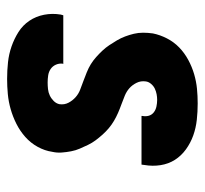

<svg xmlns="http://www.w3.org/2000/svg" viewBox="-38 -530 576 540"><g transform="rotate(90 250.0 -260.0)"><path d="M202 8Q178 8 155 5.5Q132 3 110.5 -4.5Q89 -12 70 -24Q51 -36 38.5 -54.5Q26 -73 21.5 -96Q17 -119 21 -143L23 -150H160L159 -148Q158 -138 162 -129Q166 -120 174 -114.5Q182 -109 192 -107.5Q202 -106 212 -106Q221 -106 230.5 -107Q240 -108 248.5 -112Q257 -116 264 -123Q271 -130 273 -139Q275 -153 269 -164.5Q263 -176 253.5 -184.5Q244 -193 232 -197.5Q220 -202 208 -206.5Q196 -211 183.5 -216Q171 -221 160.5 -227.5Q150 -234 140.5 -242.5Q131 -251 122.5 -260Q114 -269 107 -279.5Q100 -290 93.5 -301Q87 -312 82.5 -324Q78 -336 75 -348.5Q72 -361 72 -374.5Q72 -388 74 -402Q78 -422 88 -441.5Q98 -461 113.5 -476Q129 -491 148.5 -501.5Q168 -512 188.5 -518Q209 -524 229.5 -526Q250 -528 271 -528Q294 -528 317 -525.5Q340 -523 361 -515.5Q382 -508 400 -495Q418 -482 429.5 -464Q441 -446 444.5 -423.5Q448 -401 444 -378L443 -370H306V-372Q308 -382 305.5 -390.5Q303 -399 296 -404.5Q289 -410 279.5 -412Q270 -414 261 -414Q253 -414 245 -412.5Q237 -411 229.5 -407.5Q222 -404 216 -397Q210 -390 209 -382Q207 -368 213 -356Q219 -344 228 -336Q237 -328 249 -323Q261 -318 273.5 -313.5Q286 -309 297.5 -304Q309 -299 320 -292.5Q331 -286 340.5 -278Q350 -270 358.5 -260.5Q367 -251 374.5 -241Q382 -231 387.5 -219.5Q393 -208 398 -196.5Q403 -185 405.5 -172Q408 -159 409 -145.5Q410 -132 407 -119Q404 -98 393 -78Q382 -58 365 -43Q348 -28 328 -18Q308 -8 287 -2Q266 4 244.5 6Q223 8 202 8Z"/></g></svg>

Font: Iosevka Heavy
Style: Italic
Weight: 900
Italic angle: -9°
Monospace: yes
Designer: Belleve Invis
Foundry: Belleve Invis
Version: Version 32.5.0; ttfautohint (v1.8.4)